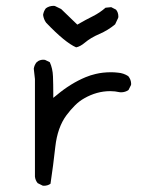

<svg xmlns="http://www.w3.org/2000/svg" viewBox="-20 -628 540 644"><path d="M127 -4.9Q140.1 -4.9 149.4 -11.7Q158.7 -73.7 165.5 -135.7Q172.9 -201.2 203.1 -241.7Q216.3 -259.3 231.2 -274.2Q246.1 -289.1 262.7 -298.3Q304.7 -322.3 349.6 -322.3Q365.7 -322.3 380.9 -318.8Q383.3 -318.4 385.7 -318.4Q400.4 -318.4 411.1 -326.2L419.4 -342.8Q419.9 -344.7 419.9 -346.2Q419.9 -360.8 410.2 -372.6Q394.5 -382.8 375.5 -384.3Q362.8 -385.7 353 -385.7Q324.7 -385.7 300.8 -379.9Q283.7 -376 267.1 -369.1Q216.8 -348.1 170.9 -309.6L158.7 -299.8V-315.4Q158.7 -344.7 157.7 -371.6Q156.7 -398.4 147 -419.4L130.9 -427.2Q128.9 -427.7 124.5 -427.7Q120.1 -427.7 114.3 -426Q108.4 -424.3 103 -419.4Q95.2 -410.2 93.3 -397.5L97.2 -362.8V-35.6Q98.6 -22.9 106.4 -13.7L123 -5.4Q125 -4.9 127 -4.9ZM377 -572.3Q377 -586.4 369.1 -595.7L353 -604L334 -602.1Q314.5 -585 291.3 -573.5Q268.1 -562 239.3 -545.4L185.1 -597.7L164.1 -607.9Q162.1 -608.4 160.2 -608.4Q145 -608.4 133.8 -600.1Q126.5 -590.8 124.5 -578.1Q126.5 -563 134.8 -551.8Q198.2 -485.4 235.4 -469.2Q249 -471.7 264.6 -484.9Q284.2 -501.5 313.2 -513.9Q342.3 -526.4 366.2 -546.4L376.5 -568.4Q377 -570.3 377 -572.3Z"/></svg>

Font: Bakudai
Style: ExtraLight
Weight: 200
Version: Version 1.48